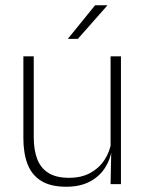

<svg xmlns="http://www.w3.org/2000/svg" viewBox="-20 -701 556 731"><path d="M108.5 -486.5V-178.5Q108.5 -130.5 121.5 -96Q134.5 -61.5 164 -42.8Q193.5 -24 243 -24Q289 -24 322.8 -42Q356.5 -60 377.2 -91.2Q398 -122.5 404.5 -162.5L415.5 -130.5H405.5Q400 -93 379 -60.8Q358 -28.5 321.2 -9.2Q284.5 10 232 10Q173 10 137 -12.2Q101 -34.5 85 -75.8Q69 -117 69 -175V-486.5ZM440.5 -486.5V0H401L403.5 -123.5L401 -125.5V-486.5ZM342 -681H388.5V-680L276.5 -553H239V-554Z"/></svg>

Font: Anek Odia Medium ExtraLight
Style: Regular
Weight: 250
Version: Version 1.003